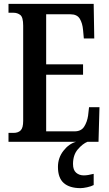

<svg xmlns="http://www.w3.org/2000/svg" viewBox="-20 -734 562 994"><path d="M24 0V-46H50Q74 -46 87 -59Q100 -72 100 -108V-601Q100 -645 85 -656.5Q70 -668 50 -668H24V-714H465L468 -535H414L410 -579Q407 -614 393 -637Q379 -660 345 -660H219V-401H410V-347H219V-54H366Q400 -54 415.5 -78Q431 -102 436 -135L441 -179H495L490 0ZM397 240Q340 240 310 213.5Q280 187 280 130Q280 83 308.5 46.5Q337 10 374 0H433Q408 10 383 39Q358 68 358 115Q358 146 374 160Q390 174 414 174Q434 174 465 166V224Q452 231 431 235.5Q410 240 397 240Z"/></svg>

Font: Noto Serif Khmer ExtraCondensed SemiBold
Style: Regular
Weight: 600
Width: 2
Designer: Danh Hong and the Monotype Design Team
Foundry: Monotype Imaging Inc.
Version: Version 2.004; ttfautohint (v1.8.4.7-5d5b)